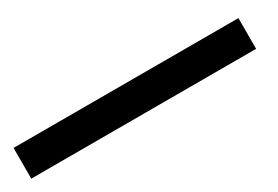

<svg xmlns="http://www.w3.org/2000/svg" viewBox="-9 -953 558 386"><g transform="rotate(-30 270.0 -759.5)"><path d="M522 -724.1H0V-795.4H522Z"/></g></svg>

Font: KhunPaOh
Style: Regular
Weight: 400
Designer: Khon Soe Zaw Thu
Version: Version 1.00 July 11, 2016, initial release